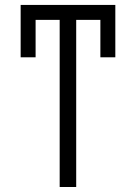

<svg xmlns="http://www.w3.org/2000/svg" viewBox="-20 -747 544 767"><path d="M440.7 -727.3H62.5V-518.1H122.2V-667.6H218.4V0H284.4V-667.6H381V-518.1H440.7Z"/></svg>

Font: Karasuma Gothic
Style: Light
Weight: 300
Designer: Rasmus Andersson / Ryoko Nishizuka
Foundry: rsms
Version: Version 1.00